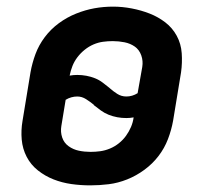

<svg xmlns="http://www.w3.org/2000/svg" viewBox="-20 -551 640 579"><path d="M252 8Q223 8 195 4Q167 0 141.5 -10Q116 -20 94.5 -37Q73 -54 60.5 -78Q48 -102 45.5 -130Q43 -158 48 -187L72 -333Q77 -361 87 -388Q97 -415 115 -439Q133 -463 157.5 -481Q182 -499 209.5 -510Q237 -521 264.5 -526Q292 -531 321 -531Q321 -531 321 -531Q321 -531 321 -531Q349 -531 377.5 -525.5Q406 -520 431.5 -510Q457 -500 478.5 -483.5Q500 -467 513 -443Q526 -419 528 -390.5Q530 -362 526 -333L502 -187Q497 -159 486.5 -131.5Q476 -104 458 -80.5Q440 -57 415.5 -39Q391 -21 363.5 -10Q336 1 308 4.5Q280 8 252 8ZM361 -260Q370 -260 378.5 -262.5Q387 -265 395 -270L409 -349Q412 -367 406 -384Q400 -401 386.5 -410.5Q373 -420 355.5 -423.5Q338 -427 320 -427Q305 -427 290.5 -425Q276 -423 262 -417Q248 -411 235.5 -401Q223 -391 213.5 -378.5Q204 -366 198.5 -352Q193 -338 190 -323Q196 -324 201.5 -324.5Q207 -325 213 -325Q227 -325 240.5 -322.5Q254 -320 266.5 -315Q279 -310 289.5 -302Q300 -294 310 -286Q310 -286 310 -286Q310 -286 310 -286Q310 -286 310 -286Q310 -286 310 -286L311 -285Q311 -285 311 -285Q311 -285 311 -285Q321 -276 333.5 -268Q346 -260 361 -260ZM253 -93Q268 -93 282.5 -95Q297 -97 311.5 -103Q326 -109 338.5 -119Q351 -129 360 -141.5Q369 -154 375 -168Q381 -182 383 -197Q378 -196 372 -195.5Q366 -195 361 -195Q347 -195 333.5 -197.5Q320 -200 307.5 -205Q295 -210 284 -218Q273 -226 263 -234Q263 -234 263 -234Q263 -234 263 -234Q263 -234 263 -234Q263 -234 263 -234V-235Q263 -235 263 -235Q263 -235 263 -235Q252 -244 239.5 -252Q227 -260 213 -260Q204 -260 195 -257.5Q186 -255 178 -250L165 -171Q162 -153 167.5 -136.5Q173 -120 187 -110Q201 -100 218 -96.5Q235 -93 253 -93Z"/></svg>

Font: Zed Sans Extended
Style: Bold Italic
Weight: 700
Width: 7
Italic angle: -9°
Designer: Belleve Invis
Foundry: Belleve Invis
Version: Version 1.0.0; ttfautohint (v1.8.4)